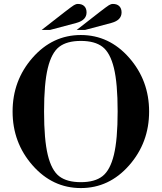

<svg xmlns="http://www.w3.org/2000/svg" viewBox="-20 -944 822 976"><path d="M636.5 -103.5Q535 12 391 12Q247 12 145.5 -103.5Q44 -219 44 -377Q44 -535 145.5 -650.5Q247 -766 391 -766Q535 -766 636.5 -650.5Q738 -535 738 -377Q738 -219 636.5 -103.5ZM281 -48Q320 -18 391 -18Q462 -18 501 -48.5Q540 -79 559 -157Q578 -235 578 -378Q578 -521 559 -598.5Q540 -676 501 -706Q462 -736 391 -736Q320 -736 281 -706Q242 -676 223 -598Q204 -520 204 -377Q204 -234 223 -156Q242 -78 281 -48ZM235 -792H192L310 -884Q345 -911 355.5 -917.5Q366 -924 376 -924Q397 -924 408.5 -912.5Q420 -901 420 -881Q420 -842 370 -828ZM413 -792H370L488 -884Q523 -911 533.5 -917.5Q544 -924 554 -924Q575 -924 586.5 -912.5Q598 -901 598 -881Q598 -842 548 -828Z"/></svg>

Font: Libre Bodoni
Style: Regular
Weight: 400
Designer: Pablo Impallari, Rodrigo Fuenzalida
Foundry: Pablo Impallari, Rodrigo Fuenzalida
Version: Version 1.001